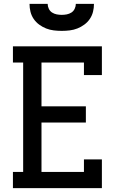

<svg xmlns="http://www.w3.org/2000/svg" viewBox="-20 -975 640 995"><path d="M47 0V-84H100V-651H47V-735H508V-586H415V-651H195V-424H425V-340H195V-84H415V-149H508V0ZM300 -815Q279 -815 258.5 -817.5Q238 -820 219 -827.5Q200 -835 183 -847.5Q166 -860 154.5 -877Q143 -894 138 -914Q133 -934 133 -955H227Q227 -942 233 -929.5Q239 -917 250 -910Q261 -903 274 -900.5Q287 -898 300 -898Q313 -898 326 -900.5Q339 -903 350 -910Q361 -917 367 -929.5Q373 -942 373 -955H467Q467 -934 462 -914Q457 -894 445.5 -877Q434 -860 417 -847.5Q400 -835 381 -827.5Q362 -820 341.5 -817.5Q321 -815 300 -815Z"/></svg>

Font: Iosevka Slab Medium Extended
Style: Regular
Weight: 500
Width: 7
Monospace: yes
Designer: Belleve Invis
Foundry: Belleve Invis
Version: Version 11.1.1; ttfautohint (v1.8.3)